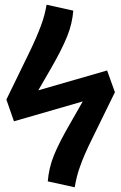

<svg xmlns="http://www.w3.org/2000/svg" viewBox="-20 -777 513 812"><path d="M433 -479 142 -395 194 -485C226 -540 249 -586 264 -623C279 -660 287 -696 290 -732L177 -757C172 -727 164 -697 153 -668C142 -638 125 -598 101 -549L7 -356L39 -264L330 -348L278 -257C246 -202 223 -157 208 -120C193 -83 185 -46 182 -10L296 15C301 -15 308 -45 319 -74C329 -103 346 -143 371 -193L466 -387Z"/></svg>

Font: Fira Sans Medium
Style: Regular
Weight: 500
Designer: Carrois Corporate & Edenspiekermann AG
Foundry: Carrois Corporate GbR & Edenspiekermann AG
Version: Version 4.203